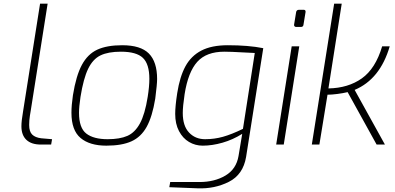

<svg xmlns="http://www.w3.org/2000/svg" viewBox="-20 -783 2139 1040"><path d="M96 -99Q96 -128 105 -180L197 -763H238L147 -187Q146 -182 142 -156.5Q138 -131 138 -106Q138 -70 154.5 -54Q171 -38 203 -34L262 -29L257 0H201Q150 0 123 -25.5Q96 -51 96 -99Z M367 -172Q367 -213 375 -267Q392 -373 423.5 -431.5Q455 -490 507 -514Q559 -538 642 -538Q742 -538 786.5 -493Q831 -448 831 -355Q831 -327 821 -249Q805 -151 774.5 -96Q744 -41 692 -17.5Q640 6 556 6Q466 6 416.5 -35.5Q367 -77 367 -172ZM780 -258Q789 -315 789 -356Q789 -436 754 -469.5Q719 -503 635 -503Q566 -503 524.5 -483Q483 -463 457.5 -410.5Q432 -358 416 -258Q408 -205 408 -172Q408 -90 447.5 -59.5Q487 -29 563 -29Q629 -29 670 -47Q711 -65 738 -114.5Q765 -164 780 -258Z M897 231 902 203H1060Q1142 203 1201 168Q1260 133 1272 62L1292 -58Q1241 -26 1185 -10Q1129 6 1078 6Q1038 6 1004 -14Q970 -34 949.5 -73Q929 -112 929 -166Q929 -208 940 -279Q954 -368 984.5 -424Q1015 -480 1070.5 -509Q1126 -538 1214 -538Q1326 -538 1406 -522L1313 67Q1297 163 1219.5 202Q1142 241 1049 237ZM1296 -85 1360 -496 1299 -499Q1229 -503 1195 -503Q1098 -503 1048.5 -448Q999 -393 980 -273Q970 -206 970 -171Q970 -101 1004 -65Q1038 -29 1091 -29Q1141 -29 1187.5 -42Q1234 -55 1296 -85Z M1573 -650 1584 -717Q1586 -730 1600 -730H1625Q1631 -730 1633.5 -726.5Q1636 -723 1635 -717L1624 -650Q1623 -637 1610 -637H1584Q1579 -637 1575.5 -640.5Q1572 -644 1573 -650ZM1560 -532H1601L1517 0H1476Z M1790 -763H1831L1759 -304Q1866 -306 1940 -358.5Q2014 -411 2050 -532H2091Q2039 -354 1901 -296L2065 0H2020L1863 -284Q1838 -278 1807 -274Q1776 -270 1754 -270L1710 0H1669Z"/></svg>

Font: Exo ExtraLight
Style: Italic
Weight: 275
Italic angle: -9°
Designer: Natanael Gama
Foundry: Natanael Gama
Version: Version 1.500; ttfautohint (v1.6)